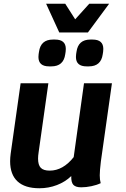

<svg xmlns="http://www.w3.org/2000/svg" viewBox="-20 -994 670 1024"><path d="M518 -133Q512 -84 512 -59Q512 -35 517 -17Q496 -7 467.5 -1Q439 5 413 5Q384 5 371.5 -8Q359 -21 360 -55Q328 -24 283.5 -7Q239 10 190 10Q113 10 73.5 -26.5Q34 -63 34 -134Q34 -153 37 -175L90 -550H238L186 -182Q183 -163 183 -148Q183 -114 197.5 -99Q212 -84 245 -84Q316 -84 373 -156L428 -550H577ZM185 -690Q185 -700 186 -705L188 -718Q197 -783 262 -783H274Q331 -783 331 -733Q331 -723 330 -718L328 -705Q319 -640 254 -640H242Q185 -640 185 -690ZM385 -690Q385 -700 386 -705L388 -718Q397 -783 462 -783H474Q531 -783 531 -733Q531 -723 530 -718L528 -705Q519 -640 454 -640H442Q385 -640 385 -690ZM226 -974H328L381 -891L456 -974H562L449 -821H296Z"/></svg>

Font: Krub
Style: Bold Italic
Weight: 700
Italic angle: -8°
Designer: Ekaluck Peanpanawate
Foundry: Cadson Demak Co.,Ltd.
Version: Version 1.000; ttfautohint (v1.6)